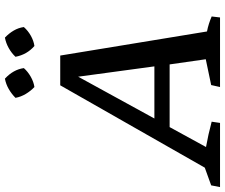

<svg xmlns="http://www.w3.org/2000/svg" viewBox="-132 -828 915 781"><g transform="rotate(-90 325.5 -437.5)"><path d="M588 -53Q604 -50 619.5 -45Q635 -40 649 -34L645 0H362L370 -36L475 -58L454 -205H199L118 -57Q169 -48 221 -34L216 0H-45L-38 -36L34 -62L369 -650H490ZM234 -267H446L404 -577ZM396 -875Q433 -841 439 -798Q425 -782 404 -770Q383 -758 362 -755Q346 -770 334 -790Q322 -810 318 -832Q334 -848 354 -859.5Q374 -871 396 -875ZM563 -875Q580 -859 591.5 -839.5Q603 -820 606 -798Q591 -781 570.5 -769.5Q550 -758 529 -755Q494 -785 485 -832Q500 -848 520.5 -859.5Q541 -871 563 -875Z"/></g></svg>

Font: Piazzolla SC Medium
Style: Italic
Weight: 500
Italic angle: -11.3°
Designer: Juan Pablo del Peral
Foundry: Huerta Tipografica
Version: Version 1.330